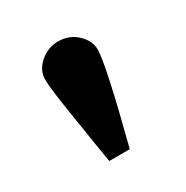

<svg xmlns="http://www.w3.org/2000/svg" viewBox="-83 -743 420 434"><g transform="rotate(-30 126.5 -526.0)"><path d="M139 -380H85.5Q76.5 -433.5 70 -476.5L63 -520.5Q52 -589 52 -612Q52 -636 72.8 -654Q93.5 -672 120 -672Q149.5 -672 169.2 -653Q189 -634 189 -612Q189 -573.5 139 -380Z"/></g></svg>

Font: Lucymar Sans
Style: Bold
Weight: 700
Foundry: The League of Moveable Type (original font) / Main changes by Cristiano Sobral with portions from Mirco Monsees
Version: Version 2.001;August 30, 2020;FontCreator 13.0.0.2681 64-bit